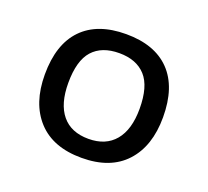

<svg xmlns="http://www.w3.org/2000/svg" viewBox="-90 -574 749 693"><g transform="rotate(20 285.0 -227.5)"><path d="M285 10Q175 10 116.5 -53.5Q58 -117 58 -228Q58 -344 116.5 -404.5Q175 -465 285 -465Q395 -465 453.5 -404.5Q512 -344 512 -228Q512 -117 453.5 -53.5Q395 10 285 10ZM285 -63Q351 -63 386.5 -105.5Q422 -148 422 -228Q422 -314 386.5 -353Q351 -392 285 -392Q218 -392 183 -353Q148 -314 148 -228Q148 -148 183 -105.5Q218 -63 285 -63Z"/></g></svg>

Font: Go Noto Kurrent-Regular
Style: Regular
Weight: 400
Designer: Monotype Design Team
Foundry: Monotype Imaging Inc.
Version: Version 2.012; ttfautohint (v1.8.4.7-5d5b)